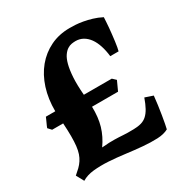

<svg xmlns="http://www.w3.org/2000/svg" viewBox="-147 -718 812 849"><g transform="rotate(-30 259.0 -294.0)"><path d="M368.7 -252H235.8Q237.3 -197.8 224.9 -155.3Q212.4 -112.8 184.6 -73.7Q206.5 -75.7 222.2 -76.2Q237.8 -76.7 249.8 -76.4Q261.7 -76.2 271.5 -75.7Q281.2 -75.2 291.7 -74.5Q302.2 -73.7 315.2 -73.5Q328.1 -73.2 346.2 -73.7Q368.7 -74.2 384.8 -78.9Q400.9 -83.5 413.3 -94.7Q425.8 -106 436 -124.5Q446.3 -143.1 456.5 -171.9L497.1 -158.2Q495.1 -137.2 491.7 -112.5Q488.3 -87.9 484.6 -65.2Q481 -42.5 477.5 -24.9Q474.1 -7.3 472.2 0Q450.2 12.2 416.5 13.7Q382.8 15.1 343 11.7Q303.2 8.3 260.3 2.7Q217.3 -2.9 177 -5.4Q136.7 -7.8 101.6 -4.2Q66.4 -0.5 42.5 14.6L21.5 -23.9Q36.1 -36.1 47.4 -47.1Q58.6 -58.1 66.9 -70.8Q75.2 -83.5 80.6 -99.1Q85.9 -114.7 88.4 -136Q90.8 -157.2 90.8 -185.5Q90.8 -213.9 88.4 -252H32.2L16.6 -269Q17.6 -272.5 20.5 -278.8Q23.4 -285.2 26.6 -292.2Q29.8 -299.3 32.7 -305.7Q35.6 -312 37.1 -315.9H85Q84.5 -378.4 101.3 -431.2Q118.2 -483.9 149.7 -522Q181.2 -560.1 225.3 -581.5Q269.5 -603 324.2 -603Q336.9 -603 354.2 -602.1Q371.6 -601.1 391.6 -597.4Q411.6 -593.8 433.8 -587.2Q456.1 -580.6 479 -568.8Q478.5 -560.5 477.8 -546.9Q477.1 -533.2 475.6 -517.1Q474.1 -501 472.2 -483.9Q470.2 -466.8 468.3 -451.4Q466.3 -436 464.1 -423.8Q461.9 -411.6 460 -405.3H417.5Q414.1 -435.5 406 -460.4Q397.9 -485.4 385.3 -502.9Q372.6 -520.5 355.5 -530.3Q338.4 -540 317.4 -540Q308.6 -540 297.6 -538.3Q286.6 -536.6 275.6 -529.5Q264.6 -522.5 254.6 -508.1Q244.6 -493.7 238 -468.8Q231.4 -443.8 229 -406.5Q226.6 -369.1 231 -315.9H373.5L390.6 -299.8Z"/></g></svg>

Font: Gentium Book Basic
Style: Bold
Weight: 700
Designer: J. Victor Gaultney and Annie Olsen
Foundry: SIL International
Version: Version 1.102; 2013; Maintenance release